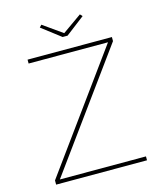

<svg xmlns="http://www.w3.org/2000/svg" viewBox="-126 -957 885 1049"><g transform="rotate(-15 317.0 -432.5)"><path d="M60 0V-24L535 -678H86V-700H563V-677L87 -22H574V0ZM303 -770 196 -852 208 -865 317 -788 426 -865 438 -852 331 -770Z"/></g></svg>

Font: Mach Thin
Style: Regular
Weight: 250
Version: Version 1.002